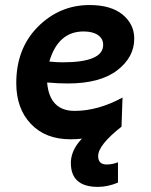

<svg xmlns="http://www.w3.org/2000/svg" viewBox="-20 -543 602 766"><path d="M230 -294.4Q391.6 -294.4 391.6 -363.8Q391.6 -389.2 370.6 -403.3Q349.6 -417.5 313.5 -417.5Q211.9 -417.5 176.8 -297.4Q205.1 -294.4 230 -294.4ZM261.2 12.7Q161.6 12.7 103.3 -48.6Q44.9 -109.9 44.9 -211.4Q44.9 -349.6 131.3 -436.3Q217.8 -522.9 337.4 -522.9Q422.4 -522.9 469 -484.9Q515.6 -446.8 515.6 -388.7Q515.6 -314.5 447.3 -262.2Q378.9 -210 250.5 -210Q210.9 -210 168 -213.9Q177.7 -100.6 277.8 -100.6Q370.6 -100.6 468.8 -153.8L464.8 -37.6Q366.2 12.7 261.2 12.7ZM370.6 202.6Q262.7 202.6 262.7 107.4Q262.7 28.3 367.7 -37.6H464.8Q371.6 35.6 371.6 79.6Q371.6 113.3 405.8 113.3Q427.2 113.3 450.7 104.5V185.5Q409.7 202.6 370.6 202.6Z"/></svg>

Font: Cadman
Style: Bold Italic
Weight: 700
Italic angle: -12°
Designer: Paul James MIller
Foundry: High-Logic / Made with FontCreator
Version: Version 2.114;March 28, 2021;FontCreator 13.0.0.2683 64-bit